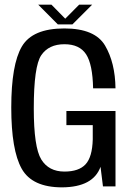

<svg xmlns="http://www.w3.org/2000/svg" viewBox="-20 -803 572 827"><path d="M247.5 4Q381.5 3 413 -84.5L423.5 0H477.5V-325H266V-264H379.5V-202.5Q377.5 -126.5 348.5 -95.2Q319.5 -64 257.5 -64Q190 -64 157.8 -116.2Q125.5 -168.5 125.5 -336Q125.5 -518 157.8 -565.2Q190 -612.5 257.5 -612.5Q322.5 -612.5 350.8 -569.2Q379 -526 381 -422.5H477.5Q476 -533 432.5 -606.8Q389 -680.5 257 -680.5Q120 -680.5 74.2 -602.8Q28.5 -525 28.5 -340Q28.5 -156.5 73.5 -76.2Q118.5 4 247.5 4ZM229 -698H292L377 -783H321L261 -722.5L201.5 -783H144.5Z"/></svg>

Font: Anybody SemiCondensed
Style: Regular
Weight: 400
Width: 4
Version: Version 1.113;gftools[0.9.25]